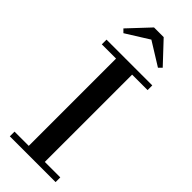

<svg xmlns="http://www.w3.org/2000/svg" viewBox="-313 -1017 1053 1053"><g transform="rotate(45 213.5 -491.0)"><path d="M210 -924 344.5 -840.5 363 -859 248 -981.5H173L58 -859L76.5 -840.5ZM36 -36.5V0H391V-36.5H271V-713.5H391V-750H36V-713.5H146.5V-36.5Z"/></g></svg>

Font: Bodoni* 06pt Medium
Style: Regular
Weight: 500
Version: Version 2.3